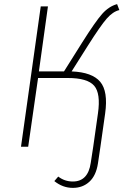

<svg xmlns="http://www.w3.org/2000/svg" viewBox="-20 -713 605 933"><path d="M560 -664Q529 -657 499 -623Q469 -589 407 -491L328 -366Q428 -362 467 -315.5Q506 -269 491 -162L468 0L456 81Q447 140 414.5 170Q382 200 334 200Q285 200 244 167L263 145Q294 169 334 169Q408 169 421 78L433 0L456 -162Q470 -259 437.5 -296.5Q405 -334 309 -334H165L117 0H82L178 -682H213L169 -366H291L379 -506Q444 -609 476.5 -645.5Q509 -682 549 -693Z"/></svg>

Font: Fira Sans UltraLight
Style: Italic
Weight: 200
Italic angle: -8°
Designer: Carrois Corporate & Edenspiekermann AG
Foundry: Carrois Corporate GbR & Edenspiekermann AG
Version: Version 4.203;PS 004.203;hotconv 1.0.88;makeotf.lib2.5.64775